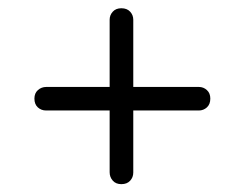

<svg xmlns="http://www.w3.org/2000/svg" viewBox="-20 -586 608 477"><path d="M65.5 -341Q65.5 -354.5 74.2 -362.2Q83 -370 95 -370H474Q485.5 -370 494 -362.2Q502.5 -354.5 502.5 -341Q502.5 -327 494 -319.2Q485.5 -311.5 474 -311.5H94.5Q82.5 -311.5 74 -319.2Q65.5 -327 65.5 -341ZM281.5 -128.5Q267.9 -128.5 260.2 -137.2Q252.4 -146 252.4 -158V-537Q252.4 -548.5 260.2 -557Q267.9 -565.5 281.5 -565.5Q295.5 -565.5 303.3 -557Q311.1 -548.5 311.1 -537V-157.5Q311.1 -145.5 303.3 -137Q295.5 -128.5 281.5 -128.5Z"/></svg>

Font: Fraunces 9pt Soft
Style: Regular
Weight: 400
Version: Version 1.000;[0bf87f6ff]